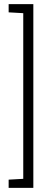

<svg xmlns="http://www.w3.org/2000/svg" viewBox="-20 -763 244 933"><path d="M22 150V110L93 106V-699L22 -703V-743H142V150Z"/></svg>

Font: Saira ExtraCondensed Light
Style: Regular
Weight: 300
Width: 2
Designer: Hector Gatti with collaboration of the Omnibus-Type team
Foundry: Omnibus-Type
Version: Version 1.101